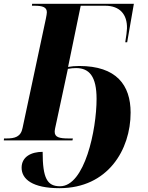

<svg xmlns="http://www.w3.org/2000/svg" viewBox="-43 -734 773 1004"><path d="M268 250C521 250 640 49 640 -145C640 -289 566 -389 371 -389C349 -389 330 -387 313 -384L379 -704H507C584 -704 623 -658 621 -585C621 -578 617 -540 612 -513H622L657 -714H125L124 -704H137C179 -704 202 -697 202 -670C202 -664 200 -651 197 -637L75 -65C66 -18 34 -10 -9 -10H-22L-23 0H336L338 -10H316C268 -10 243 -16 243 -45C243 -54 246 -68 253 -99L312 -374C330 -377 341 -378 355 -378C424 -378 462 -334 462 -217C462 -55 400 240 271 240C204 240 180 199 180 60C120 60 70 86 70 143C70 203 127 250 268 250Z"/></svg>

Font: Noto Serif Display SemiCondensed ExtraBold
Style: Italic
Weight: 800
Width: 4
Italic angle: -12°
Designer: Monotype Design Team
Foundry: Monotype Imaging Inc.
Version: Version 2.009